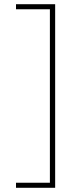

<svg xmlns="http://www.w3.org/2000/svg" viewBox="-20 -734 366 912"><path d="M56 134V158H242V-714H56V-690H217V134Z"/></svg>

Font: Noto Sans Bengali ExtraCondensed Thin
Style: Regular
Weight: 100
Width: 2
Designer: Joana Ranito - Universal Thirst; Jelle Bosma - Monotype Design Team
Foundry: Universal Thirst ehf.
Version: Version 3.000